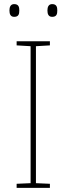

<svg xmlns="http://www.w3.org/2000/svg" viewBox="-20 -915 323 935"><path d="M26 -864C26 -847 31 -833 49 -833C71 -833 74 -847 74 -864C74 -880 71 -895 49 -895C31 -895 26 -880 26 -864ZM211 -864C211 -847 216 -833 234 -833C256 -833 259 -847 259 -864C259 -880 256 -895 234 -895C216 -895 211 -880 211 -864ZM223 0V-20L155 -23V-690L223 -694V-714H61V-694L129 -690V-23L61 -20V0Z"/></svg>

Font: Noto Sans Sinhala Thin
Style: Regular
Weight: 100
Designer: Jelle Bosma - Monotype Design Team
Foundry: Monotype Imaging Inc.
Version: Version 2.006